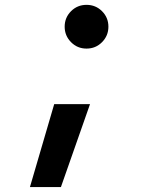

<svg xmlns="http://www.w3.org/2000/svg" viewBox="-20 -547 626 780"><path d="M101.6 212.9 200.2 -124H345.7L227.5 212.9ZM331.5 -349.6Q294.4 -349.6 268.6 -375.7Q242.7 -401.9 242.7 -438.5Q242.7 -475.6 268.6 -501.5Q294.4 -527.3 331.5 -527.3Q368.7 -527.3 394.5 -501.5Q420.4 -475.6 420.4 -438.5Q420.4 -401.9 394.5 -375.7Q368.7 -349.6 331.5 -349.6Z"/></svg>

Font: CaskaydiaCove NFP
Style: Bold Italic
Weight: 700
Italic angle: -10°
Designer: Aaron Bell
Foundry: Saja Typeworks
Version: Version 2111.001; VTT 6.35;Nerd Fonts 3.1.1